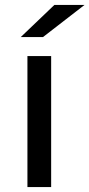

<svg xmlns="http://www.w3.org/2000/svg" viewBox="-20 -757 362 777"><path d="M91 -530H187V0H91ZM200 -737H322L154 -607H64Z"/></svg>

Font: APTA Sans Medium
Style: Bold
Weight: 500
Version: Version 7.200